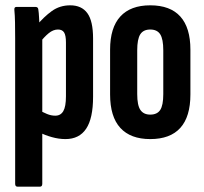

<svg xmlns="http://www.w3.org/2000/svg" viewBox="-20 -517 767 722"><path d="M226 6Q201 6 174.5 -1.5Q148 -9 127 -20V-102Q141 -95 156.5 -88.5Q172 -82 188 -82Q208 -82 218 -99Q228 -116 228 -155V-357Q228 -384 221 -395Q214 -406 198 -406Q180 -406 163 -392Q146 -378 130 -357L116 -419Q145 -454 175 -475.5Q205 -497 244 -497Q287 -497 308.5 -467.5Q330 -438 330 -372V-153Q330 -72 304 -33Q278 6 226 6ZM46 185Q37 185 37 174V-372Q37 -406 36.5 -432.5Q36 -459 34 -480Q33 -491 42 -491H113Q123 -491 124 -482Q126 -470 127 -449.5Q128 -429 129 -409L139 -380V174Q139 185 130 185Z M545 6Q471 6 432.5 -36Q394 -78 394 -162V-330Q394 -413 432.5 -455Q471 -497 545 -497Q620 -497 658 -455Q696 -413 696 -330V-162Q696 -78 658 -36Q620 6 545 6ZM545 -86Q571 -86 582.5 -103.5Q594 -121 594 -163V-328Q594 -370 582.5 -388Q571 -406 545 -406Q519 -406 507.5 -388Q496 -370 496 -328V-163Q496 -121 508 -103.5Q520 -86 545 -86Z"/></svg>

Font: Sofia Sans Extra Condensed
Style: Bold
Weight: 700
Designer: Botio Nikoltchev, Ani Petrova
Foundry: lettersoup
Version: Version 4.101